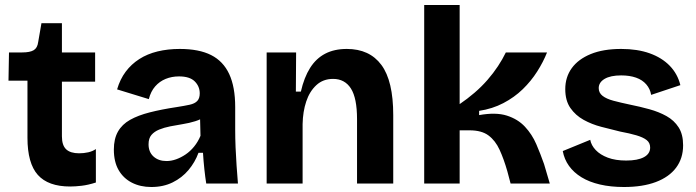

<svg xmlns="http://www.w3.org/2000/svg" viewBox="-20 -735 2787 769"><path d="M261 12Q173 12 131.5 -34.5Q90 -81 90 -183V-412H14L16 -525H69Q100 -525 115 -534Q130 -543 133 -567L146 -642H228V-525H361V-408H228V-189Q228 -153 245 -137Q262 -121 297 -121Q316 -121 333.5 -125Q351 -129 364 -138V-4Q333 6 307 9Q281 12 261 12Z M586 14Q542 14 508 -3.5Q474 -21 455 -54Q436 -87 436 -136Q436 -179 452.5 -208Q469 -237 501 -255Q533 -273 580 -285Q627 -297 687 -306Q719 -311 739.5 -315.5Q760 -320 770 -330.5Q780 -341 780 -361Q780 -389 760 -409Q740 -429 697 -429Q668 -429 643.5 -419Q619 -409 601.5 -389Q584 -369 576 -338L449 -377Q461 -418 483.5 -448Q506 -478 538 -498.5Q570 -519 611 -529Q652 -539 700 -539Q777 -539 825.5 -514.5Q874 -490 898 -438.5Q922 -387 922 -306V-216Q922 -181 923.5 -145Q925 -109 927.5 -72.5Q930 -36 933 0H806Q802 -25 798.5 -57.5Q795 -90 793 -123H775Q761 -85 735 -54Q709 -23 671.5 -4.5Q634 14 586 14ZM647 -90Q666 -90 685.5 -97Q705 -104 723.5 -116.5Q742 -129 757.5 -148Q773 -167 783 -191L781 -275L804 -270Q786 -257 762 -249.5Q738 -242 712.5 -238Q687 -234 662 -229Q637 -224 617.5 -216Q598 -208 586.5 -194.5Q575 -181 575 -157Q575 -126 595 -108Q615 -90 647 -90Z M1048 0V-318V-525H1166L1165 -368H1185Q1198 -425 1222 -463Q1246 -501 1282.5 -520Q1319 -539 1369 -539Q1460 -539 1507.5 -475Q1555 -411 1555 -274V0H1410V-258Q1410 -342 1385.5 -380.5Q1361 -419 1314 -419Q1274 -419 1247 -394Q1220 -369 1206.5 -328.5Q1193 -288 1192 -238V0Z M1679 0V-715H1821V-318Q1852 -339 1880.5 -363.5Q1909 -388 1932.5 -415Q1956 -442 1974.5 -470Q1993 -498 2006 -525H2171Q2156 -487 2131.5 -448.5Q2107 -410 2073.5 -377.5Q2040 -345 1996 -322Q1952 -299 1899 -291V-274Q1966 -286 2010 -272Q2054 -258 2082.5 -227.5Q2111 -197 2128 -157.5Q2145 -118 2159 -78L2182 0H2025L2012 -49Q1998 -98 1981 -135Q1964 -172 1936.5 -192.5Q1909 -213 1861 -213H1821V0Z M2479 14Q2426 14 2383 4Q2340 -6 2309 -25Q2278 -44 2259 -70.5Q2240 -97 2234 -130L2344 -175Q2348 -153 2366 -134Q2384 -115 2414.5 -103.5Q2445 -92 2488 -92Q2534 -92 2559 -105.5Q2584 -119 2584 -144Q2584 -163 2570 -174Q2556 -185 2529 -193Q2502 -201 2464 -208Q2427 -217 2388.5 -227Q2350 -237 2317.5 -255Q2285 -273 2264.5 -302.5Q2244 -332 2244 -378Q2244 -426 2270 -462Q2296 -498 2346 -518.5Q2396 -539 2468 -539Q2533 -539 2582 -521.5Q2631 -504 2662.5 -471.5Q2694 -439 2705 -394L2588 -355Q2584 -379 2568.5 -397Q2553 -415 2527.5 -424Q2502 -433 2468 -433Q2425 -433 2401.5 -419Q2378 -405 2378 -382Q2378 -363 2393.5 -351Q2409 -339 2437 -331.5Q2465 -324 2503 -316Q2543 -308 2581 -297.5Q2619 -287 2649.5 -270Q2680 -253 2698 -225Q2716 -197 2716 -153Q2716 -101 2688 -63.5Q2660 -26 2607 -6Q2554 14 2479 14Z"/></svg>

Font: Bricolage Grotesque
Style: Bold
Weight: 700
Designer: Mathieu Triay
Foundry: Atelier Triay
Version: Version 1.001;gftools[0.9.33.dev8+g029e19f]